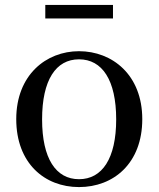

<svg xmlns="http://www.w3.org/2000/svg" viewBox="-20 -745 644 780"><path d="M301 15C441 15 558 -81 558 -261C558 -441 436 -537 301 -537C167 -537 46 -440 46 -261C46 -82 161 15 301 15ZM301 -17C207 -17 151 -101 151 -260C151 -420 207 -504 301 -504C395 -504 452 -420 452 -260C452 -101 395 -17 301 -17ZM164 -670H439V-725H164Z"/></svg>

Font: Noto Serif HK Medium
Style: Regular
Weight: 500
Designer: Ryoko NISHIZUKA 西塚涼子 (kana & ideographs); Frank Grießhammer (Latin, Greek & Cyrillic); Wenlong ZHANG 张文龙 (bopomofo); San
Foundry: Adobe
Version: Version 2.001;hotconv 1.1.0;makeotfexe 2.6.0